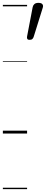

<svg xmlns="http://www.w3.org/2000/svg" viewBox="-20 -932 320 1340"><path d="M187 -654Q173 -654 170 -661.5Q167 -669 169 -678L208 -882Q210 -894 219.5 -903Q229 -912 248 -912Q269 -912 276 -902.5Q283 -893 279 -880L216 -678Q213 -667 206.5 -660.5Q200 -654 187 -654ZM0 378H169V388H0ZM0 -20H169V0H0ZM0 -505H169V-500H0ZM0 -898H169V-888H0Z"/></svg>

Font: Playwrite DE SAS Guides
Style: Regular
Weight: 400
Designer: Veronika Burian, José Scaglione
Foundry: TypeTogether
Version: Version 1.003